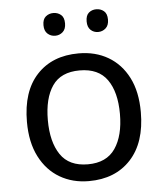

<svg xmlns="http://www.w3.org/2000/svg" viewBox="-53 -777 711 833"><g transform="rotate(-5 302.5 -360.0)"><path d="M551 -269Q551 -136 483.5 -63Q416 10 301 10Q230 10 174.5 -22.5Q119 -55 87 -117.5Q55 -180 55 -269Q55 -402 122 -474Q189 -546 304 -546Q377 -546 432.5 -513.5Q488 -481 519.5 -419.5Q551 -358 551 -269ZM146 -269Q146 -174 183.5 -118.5Q221 -63 303 -63Q384 -63 422 -118.5Q460 -174 460 -269Q460 -364 422 -418Q384 -472 302 -472Q220 -472 183 -418Q146 -364 146 -269ZM163 -681Q163 -707 177 -718.5Q191 -730 210 -730Q229 -730 243 -718.5Q257 -707 257 -681Q257 -656 243 -643.5Q229 -631 210 -631Q191 -631 177 -643.5Q163 -656 163 -681ZM351 -681Q351 -707 364.5 -718.5Q378 -730 397 -730Q416 -730 430 -718.5Q444 -707 444 -681Q444 -656 430 -643.5Q416 -631 397 -631Q378 -631 364.5 -643.5Q351 -656 351 -681Z"/></g></svg>

Font: Noto Sans Mende Kikakui
Style: Regular
Weight: 400
Designer: Monotype Design Team
Foundry: Monotype Imaging Inc.
Version: Version 2.003; ttfautohint (v1.8.4.7-5d5b)